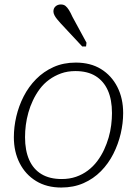

<svg xmlns="http://www.w3.org/2000/svg" viewBox="-20 -827 613 859"><path d="M446 -158Q458 -184 466 -211.5Q474 -239 477.5 -267.5Q481 -296 481 -321Q481 -381 462.5 -422.5Q444 -464 408 -486.5Q372 -509 317 -509Q282 -509 253 -498.5Q224 -488 200 -470.5Q176 -453 158 -429Q140 -405 127 -377Q115 -352 107 -323.5Q99 -295 95.5 -267.5Q92 -240 92 -213Q92 -154 110.5 -112Q129 -70 165.5 -48Q202 -26 256 -26Q291 -26 320 -36Q349 -46 373 -64Q397 -82 415 -106Q433 -130 446 -158ZM42 -213Q42 -259 53 -306Q64 -353 86 -396Q108 -439 141.5 -473Q175 -507 219.5 -527Q264 -547 319 -547Q385 -547 432 -518Q479 -489 505 -438Q531 -387 531 -321Q531 -276 520 -229Q509 -182 487 -138.5Q465 -95 431.5 -61Q398 -27 353.5 -7.5Q309 12 254 12Q189 12 141.5 -17Q94 -46 68 -97Q42 -148 42 -213ZM304 -752Q296 -770 288.5 -782Q281 -794 273 -800.5Q265 -807 252 -807Q238 -807 228.5 -798.5Q219 -790 219 -776Q219 -768 223.5 -759Q228 -750 235.5 -741Q243 -732 251 -723L348 -619H365L367 -636Z"/></svg>

Font: Roboto Serif Thin
Style: Italic
Weight: 250
Italic angle: -10°
Version: Version 1.007